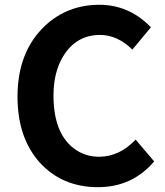

<svg xmlns="http://www.w3.org/2000/svg" viewBox="-20 -774 696 808"><path d="M392.6 13.7Q241.2 13.7 146.5 -90.8Q53.7 -195.3 53.7 -367.2Q53.7 -556.6 169.9 -666Q264.6 -753.9 398.4 -753.9Q520.5 -753.9 611.3 -663.1Q613.3 -661.1 615.2 -659.2L537.1 -565.4Q473.6 -627 401.4 -627Q301.8 -627 247.1 -539.1Q205.1 -471.7 205.1 -372.1Q205.1 -213.9 292 -148.4Q337.9 -114.3 398.4 -114.3Q483.4 -115.2 550.8 -186.5L628.9 -94.7Q536.1 13.7 392.6 13.7Z"/></svg>

Font: Taipei Sans TC Beta
Style: Bold
Weight: 700
Designer: JT Foundry
Foundry: JT Foundry
Version: Version 1.000